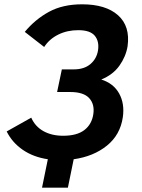

<svg xmlns="http://www.w3.org/2000/svg" viewBox="-20 -736 657 891"><path d="M175 135 202 3Q135 -7 86 -40.5Q37 -74 11 -126L125 -190Q143 -149 181.5 -127.5Q220 -106 273 -106Q337 -106 371.5 -132.5Q406 -159 413 -206Q420 -252 394 -280.5Q368 -309 306 -309H245L267 -414H322Q371 -414 400 -439Q429 -464 435 -503Q441 -545 419.5 -570.5Q398 -596 343 -596Q292 -596 250.5 -575.5Q209 -555 185 -518L95 -588Q143 -646 207 -681Q271 -716 361 -716Q471 -716 528 -665Q585 -614 572 -521Q564 -473 534 -431Q504 -389 450 -367Q507 -349 533 -302Q559 -255 550 -192Q538 -110 476 -60Q414 -10 322 3L295 135Z"/></svg>

Font: Raleway
Style: Bold Italic
Weight: 700
Italic angle: -12°
Designer: Matt McInerney, Pablo Impallari, Rodrigo Fuenzalida
Foundry: Matt McInerney, Pablo Impallari, Rodrigo Fuenzalida
Version: Version 4.101;RELEASE